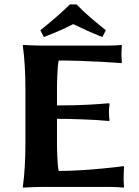

<svg xmlns="http://www.w3.org/2000/svg" viewBox="-20 -853 634 876"><path d="M240 -200V-311C288 -311 408 -308 477 -301L480 -304C478 -313 477 -333 477 -342C477 -351 478 -370 480 -379L477 -382C418 -377 358 -372 240 -372V-445C240 -462 241 -553 248 -577C382 -577 534 -565 534 -565L536 -569C535 -577 534 -601 534 -610C534 -618 535 -631 536 -645L534 -648C518 -646 495 -645 474 -645H170C136 -645 86 -648 86 -648L84 -645C92 -588 96 -520 96 -445V-200C96 -125 92 -54 84 0L85 3C85 3 135 0 170 0H484C505 0 528 1 544 3L546 0C545 -13 544 -26 544 -36C544 -46 545 -83 546 -91L544 -95C544 -95 382 -73 248 -73C241 -97 240 -183 240 -200ZM463 -715C418 -751 368 -792 329 -833H299C260 -794 209 -751 164 -715L180 -684C226 -702 273 -721 314 -743C357 -722 401 -702 447 -684Z"/></svg>

Font: Libertinus Sans
Style: Bold
Weight: 700
Designer: Philipp H. Poll, Khaled Hosny
Foundry: Caleb Maclennan
Version: Version 7.050;RELEASE